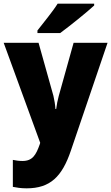

<svg xmlns="http://www.w3.org/2000/svg" viewBox="-20 -786 606 1046"><path d="M493 -756V-766H294C266 -721 217 -663 184 -620V-606H308C361 -645 453 -719 493 -756ZM0 -553 199 -8 197 -1C176 59 157 91 102 91C83 91 64 88 50 85V232C70 236 94 240 125 240C254 240 318 176 366 35L566 -553H381L300 -263C294 -240 289 -217 286 -192H282C281 -214 276 -243 271 -264L190 -553Z"/></svg>

Font: Noto Sans Sinhala SemiCondensed Black
Style: Regular
Weight: 900
Width: 4
Designer: Jelle Bosma - Monotype Design Team
Foundry: Monotype Imaging Inc.
Version: Version 2.006